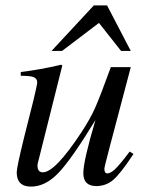

<svg xmlns="http://www.w3.org/2000/svg" viewBox="-20 -681 540 712"><path d="M461 -119 475 -110Q427 -37 400 -14Q373 9 337 9Q289 9 289 -39Q289 -84 334 -236Q245 -90 196.5 -39.5Q148 11 95 11Q42 11 42 -42Q42 -60 69 -170L104 -309Q118 -367 118 -376Q118 -388 107 -394Q96 -400 57 -400V-414Q126 -422 207 -441L211 -438L122 -83Q119 -74 119 -67Q119 -42 139 -42Q184 -42 281 -189Q314 -239 332.5 -280.5Q351 -322 391 -432H465L386 -133Q367 -61 367 -55Q367 -38 378 -38Q390 -38 407 -54Q424 -70 461 -119ZM465 -492H429L347 -596L210 -492H171L328 -661H377Z"/></svg>

Font: STIX
Style: Italic
Weight: 400
Italic angle: -16.33°
Designer: MicroPress Inc., with final additions and corrections provided by Coen Hoffman, Elsevier (retired)
Version: Version 1.1.1